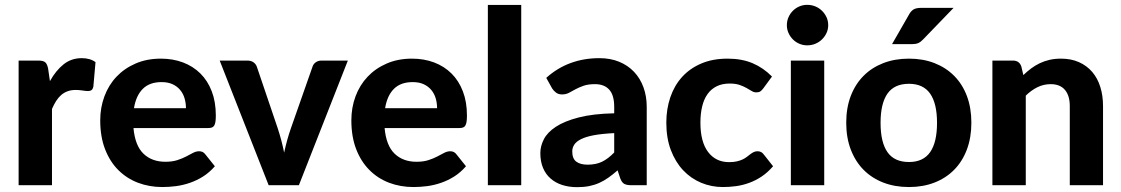

<svg xmlns="http://www.w3.org/2000/svg" viewBox="-20 -766 4634 794"><path d="M186.5 -430.5Q211 -474.5 243 -500Q275 -525.5 318 -525.5Q353 -525.5 375 -509L366 -407Q363.5 -397 358.2 -393.2Q353 -389.5 344 -389.5Q336 -389.5 321 -391.8Q306 -394 293 -394Q274 -394 259.2 -388.5Q244.5 -383 233 -373Q221.5 -363 212.2 -348.5Q203 -334 195 -315.5V0H57V-515.5H138.5Q159.5 -515.5 167.5 -508Q175.5 -500.5 179 -482Z M749 -318.5Q749 -340 743.2 -359.5Q737.5 -379 725 -394Q712.5 -409 693.5 -417.8Q674.5 -426.5 648 -426.5Q598.5 -426.5 570.5 -398.5Q542.5 -370.5 534 -318.5ZM532 -236.5Q538.5 -164 573.2 -130.5Q608 -97 664 -97Q692.5 -97 713.2 -103.8Q734 -110.5 749.8 -118.8Q765.5 -127 778.2 -133.8Q791 -140.5 803.5 -140.5Q819.5 -140.5 828.5 -128.5L868.5 -78.5Q846.5 -53 820 -36.2Q793.5 -19.5 765 -9.8Q736.5 0 707.5 3.8Q678.5 7.5 651.5 7.5Q597.5 7.5 550.8 -10.2Q504 -28 469.2 -62.8Q434.5 -97.5 414.5 -149Q394.5 -200.5 394.5 -268.5Q394.5 -321 411.8 -367.5Q429 -414 461.5 -448.5Q494 -483 540.5 -503.2Q587 -523.5 645.5 -523.5Q695 -523.5 736.8 -507.8Q778.5 -492 808.8 -462Q839 -432 855.8 -388.2Q872.5 -344.5 872.5 -288.5Q872.5 -273 871 -263Q869.5 -253 866 -247Q862.5 -241 856.5 -238.8Q850.5 -236.5 841 -236.5Z M1418.5 -515.5 1216 0H1091L888.5 -515.5H1003Q1018 -515.5 1028 -508.5Q1038 -501.5 1042 -490.5L1128.5 -235.5Q1137 -209.5 1143.5 -184.8Q1150 -160 1155 -135Q1160.5 -160 1167.2 -184.8Q1174 -209.5 1183 -235.5L1272.5 -490.5Q1276 -501.5 1286 -508.5Q1296 -515.5 1309.5 -515.5Z M1787.5 -318.5Q1787.5 -340 1781.8 -359.5Q1776 -379 1763.5 -394Q1751 -409 1732 -417.8Q1713 -426.5 1686.5 -426.5Q1637 -426.5 1609 -398.5Q1581 -370.5 1572.5 -318.5ZM1570.5 -236.5Q1577 -164 1611.8 -130.5Q1646.5 -97 1702.5 -97Q1731 -97 1751.8 -103.8Q1772.5 -110.5 1788.2 -118.8Q1804 -127 1816.8 -133.8Q1829.5 -140.5 1842 -140.5Q1858 -140.5 1867 -128.5L1907 -78.5Q1885 -53 1858.5 -36.2Q1832 -19.5 1803.5 -9.8Q1775 0 1746 3.8Q1717 7.5 1690 7.5Q1636 7.5 1589.2 -10.2Q1542.5 -28 1507.8 -62.8Q1473 -97.5 1453 -149Q1433 -200.5 1433 -268.5Q1433 -321 1450.2 -367.5Q1467.5 -414 1500 -448.5Q1532.5 -483 1579 -503.2Q1625.5 -523.5 1684 -523.5Q1733.5 -523.5 1775.2 -507.8Q1817 -492 1847.2 -462Q1877.5 -432 1894.2 -388.2Q1911 -344.5 1911 -288.5Q1911 -273 1909.5 -263Q1908 -253 1904.5 -247Q1901 -241 1895 -238.8Q1889 -236.5 1879.5 -236.5Z M2135.5 -745.5V0H1997.5V-745.5Z M2520 -215.5Q2469.5 -213 2436 -206.8Q2402.5 -200.5 2382.8 -190.5Q2363 -180.5 2354.8 -167.8Q2346.5 -155 2346.5 -140Q2346.5 -110 2363.2 -97.5Q2380 -85 2410 -85Q2444.5 -85 2469.8 -97.2Q2495 -109.5 2520 -135.5ZM2239 -444Q2284.5 -485 2339.5 -505.2Q2394.5 -525.5 2458.5 -525.5Q2504.5 -525.5 2540.8 -510.5Q2577 -495.5 2602.2 -468.8Q2627.5 -442 2641 -405Q2654.5 -368 2654.5 -324V0H2591.5Q2572 0 2561.8 -5.5Q2551.5 -11 2545 -28.5L2534 -61.5Q2514.5 -44.5 2496.2 -31.5Q2478 -18.5 2458.5 -9.8Q2439 -1 2416.8 3.5Q2394.5 8 2367 8Q2333 8 2305 -1Q2277 -10 2256.8 -27.8Q2236.5 -45.5 2225.5 -72Q2214.5 -98.5 2214.5 -133Q2214.5 -161.5 2229 -190Q2243.5 -218.5 2278.8 -241.8Q2314 -265 2372.8 -280.2Q2431.5 -295.5 2520 -297.5V-324Q2520 -372.5 2499.5 -395.2Q2479 -418 2440.5 -418Q2412 -418 2393 -411.2Q2374 -404.5 2359.8 -396.8Q2345.5 -389 2333 -382.2Q2320.5 -375.5 2304 -375.5Q2289.5 -375.5 2279.8 -382.8Q2270 -390 2263.5 -400Z M3136.5 -400.5Q3130.5 -392.5 3124.5 -388.2Q3118.5 -384 3107.5 -384Q3097.5 -384 3088.2 -389.8Q3079 -395.5 3067 -402.2Q3055 -409 3038.5 -414.8Q3022 -420.5 2997.5 -420.5Q2966.5 -420.5 2943.8 -409.2Q2921 -398 2906 -377Q2891 -356 2883.8 -326Q2876.5 -296 2876.5 -258.5Q2876.5 -179.5 2908.2 -137.5Q2940 -95.5 2995 -95.5Q3014 -95.5 3027.8 -98.8Q3041.5 -102 3051.8 -107Q3062 -112 3069.5 -118Q3077 -124 3083.8 -129Q3090.5 -134 3097.2 -137.2Q3104 -140.5 3112.5 -140.5Q3128.5 -140.5 3137.5 -128.5L3177 -78.5Q3155 -53 3130 -36.2Q3105 -19.5 3078.2 -9.8Q3051.5 0 3024 3.8Q2996.5 7.5 2969.5 7.5Q2922 7.5 2879.5 -10.2Q2837 -28 2805 -62Q2773 -96 2754.2 -145.5Q2735.5 -195 2735.5 -258.5Q2735.5 -315 2752 -363.5Q2768.5 -412 2800.5 -447.5Q2832.5 -483 2879.8 -503.2Q2927 -523.5 2989 -523.5Q3048 -523.5 3092.5 -504.5Q3137 -485.5 3172.5 -449.5Z M3388.5 -515.5V0H3250.5V-515.5ZM3405 -662Q3405 -644.5 3398 -629.5Q3391 -614.5 3379.2 -603Q3367.5 -591.5 3351.8 -585Q3336 -578.5 3318 -578.5Q3301 -578.5 3285.8 -585Q3270.5 -591.5 3259 -603Q3247.5 -614.5 3240.8 -629.5Q3234 -644.5 3234 -662Q3234 -679.5 3240.8 -694.8Q3247.5 -710 3259 -721.5Q3270.5 -733 3285.8 -739.5Q3301 -746 3318 -746Q3336 -746 3351.8 -739.5Q3367.5 -733 3379.2 -721.5Q3391 -710 3398 -694.8Q3405 -679.5 3405 -662Z M3739 -523.5Q3797 -523.5 3844.5 -505Q3892 -486.5 3926 -452.2Q3960 -418 3978.5 -369Q3997 -320 3997 -258.5Q3997 -197 3978.5 -147.8Q3960 -98.5 3926 -64Q3892 -29.5 3844.5 -11Q3797 7.5 3739 7.5Q3680.5 7.5 3632.8 -11Q3585 -29.5 3551 -64Q3517 -98.5 3498.2 -147.8Q3479.5 -197 3479.5 -258.5Q3479.5 -320 3498.2 -369Q3517 -418 3551 -452.2Q3585 -486.5 3632.8 -505Q3680.5 -523.5 3739 -523.5ZM3739 -96Q3798 -96 3826.5 -136.8Q3855 -177.5 3855 -258Q3855 -338 3826.5 -378.8Q3798 -419.5 3739 -419.5Q3678.5 -419.5 3650 -378.8Q3621.5 -338 3621.5 -258Q3621.5 -177.5 3650 -136.8Q3678.5 -96 3739 -96ZM3923.5 -733.5 3797 -602.5Q3787 -592 3777.2 -587.8Q3767.5 -583.5 3752 -583.5H3669L3739 -705.5Q3746.5 -719.5 3757.2 -726.5Q3768 -733.5 3790 -733.5Z M4212 -455.5Q4227.5 -470.5 4244.2 -483Q4261 -495.5 4279.8 -504.5Q4298.5 -513.5 4320.2 -518.5Q4342 -523.5 4367.5 -523.5Q4409.5 -523.5 4442 -509Q4474.5 -494.5 4496.8 -468.5Q4519 -442.5 4530.2 -406.5Q4541.5 -370.5 4541.5 -327.5V0H4404V-327.5Q4404 -370.5 4384 -394.2Q4364 -418 4325 -418Q4296 -418 4270.5 -405.5Q4245 -393 4222 -370.5V0H4084V-515.5H4169Q4195 -515.5 4203.5 -491.5Z"/></svg>

Font: LatoLatin Heavy
Style: Regular
Weight: 800
Designer: Lukasz Dziedzic with Adam Twardoch and Botio Nikoltchev
Foundry: tyPoland Lukasz Dziedzic
Version: Version 2.015; 2015-08-06; http://www.latofonts.com/